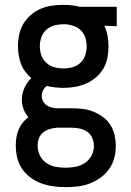

<svg xmlns="http://www.w3.org/2000/svg" viewBox="-20 -548 540 791"><path d="M250 223Q225 223 199.5 219.5Q174 216 150.5 207.5Q127 199 106 183.5Q85 168 71 147.5Q57 127 51 102Q45 77 45 51Q45 35 47.5 18.5Q50 2 56.5 -13.5Q63 -29 73 -42Q83 -55 97 -65Q84 -80 77 -98.5Q70 -117 70 -137Q70 -162 80.5 -185.5Q91 -209 109 -226Q95 -238 84 -253Q73 -268 66.5 -285Q60 -302 57 -320.5Q54 -339 54 -357Q54 -381 59 -405Q64 -429 76 -449.5Q88 -470 106.5 -486Q125 -502 147 -511.5Q169 -521 193 -524.5Q217 -528 241 -528Q256 -528 271 -526.5Q286 -525 301 -522L308 -520H461V-440L410 -442Q419 -422 423 -400.5Q427 -379 427 -357Q427 -333 422.5 -309.5Q418 -286 405.5 -265Q393 -244 374.5 -228.5Q356 -213 334 -203.5Q312 -194 288.5 -190Q265 -186 241 -186Q224 -186 206.5 -188Q189 -190 173 -194Q163 -187 157.5 -176Q152 -165 152 -153Q152 -142 157 -132Q162 -122 170.5 -115.5Q179 -109 190 -106Q201 -103 212 -102H274Q297 -102 319.5 -99.5Q342 -97 363.5 -88.5Q385 -80 403.5 -66.5Q422 -53 434.5 -33.5Q447 -14 452 8.5Q457 31 457 53Q457 79 450.5 103.5Q444 128 429.5 148.5Q415 169 394 184Q373 199 349.5 208Q326 217 300.5 220Q275 223 250 223ZM241 -266Q260 -266 278.5 -271Q297 -276 311 -289Q325 -302 331 -320Q337 -338 337 -357Q337 -375 332 -391.5Q327 -408 315 -421Q303 -434 286.5 -440Q270 -446 253 -448H241Q222 -448 203.5 -443Q185 -438 171 -425.5Q157 -413 150.5 -394.5Q144 -376 144 -357Q144 -338 150.5 -320Q157 -302 171 -289Q185 -276 203.5 -271Q222 -266 241 -266ZM250 143Q271 143 291.5 139Q312 135 329.5 123.5Q347 112 357 93Q367 74 367 53Q367 36 360 20Q353 4 339 -5.5Q325 -15 308 -18.5Q291 -22 274 -22H216Q200 -21 185 -16.5Q170 -12 158 -2.5Q146 7 140.5 21.5Q135 36 135 52Q135 73 144 92Q153 111 170.5 123Q188 135 208.5 139Q229 143 250 143Z"/></svg>

Font: Iosevka SS18 Medium
Style: Regular
Weight: 500
Monospace: yes
Designer: Belleve Invis
Foundry: Belleve Invis
Version: Version 25.1.1; ttfautohint (v1.8.4)